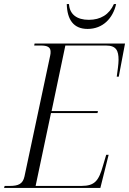

<svg xmlns="http://www.w3.org/2000/svg" viewBox="-37 -929 638 949"><path d="M396 -786C471 -786 521 -838 537 -909H526C503 -857 460 -831 402 -831C343 -831 307 -858 304 -909H293C295 -831 327 -786 396 -786ZM-17 0H459L500 -164H488L472 -110C451 -36 432 -10 365 -10H139L215 -370H445L447 -380H218L286 -704H487C538 -704 549 -678 549 -633C549 -612 544 -579 540 -550H550L581 -714H134L132 -704H165C195 -704 213 -697 213 -674C213 -668 213 -661 211 -654L84 -57C76 -20 54 -10 11 -10H-14Z"/></svg>

Font: Noto Serif Display SemiCondensed Light
Style: Italic
Weight: 300
Width: 4
Italic angle: -12°
Designer: Monotype Design Team
Foundry: Monotype Imaging Inc.
Version: Version 2.009